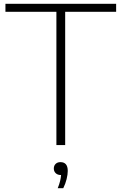

<svg xmlns="http://www.w3.org/2000/svg" viewBox="-20 -760 637 1006"><path d="M275.5 0V-698H8.5V-740H588.5V-698H321.5V0ZM282.5 226Q291 205 295 188.2Q299 171.5 300 157H298.5Q282 157 272 147.5Q262 138 262 123Q262 108 271.5 98.8Q281 89.5 296.5 89.5Q335 89.5 335 135.5Q335 154 329 178.5Q323 203 311.5 226Z"/></svg>

Font: Encode Sans SemiExpanded SemiExpanded ExtraLight
Style: Regular
Weight: 200
Width: 6
Designer: Multiple Designers
Foundry: Impallari Type
Version: Version 3.000; ttfautohint (v1.8.3) -l 8 -r 50 -G 200 -x 14 